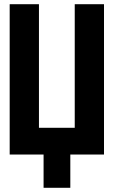

<svg xmlns="http://www.w3.org/2000/svg" viewBox="-20 -734 540 912"><path d="M26 0H187V158H314V0H474V-714H335V-127H165V-714H26Z"/></svg>

Font: Noto Sans Mono ExtraCondensed ExtraBold
Style: Regular
Weight: 800
Width: 2
Designer: Monotype Design Team
Foundry: Monotype Imaging Inc.
Version: Version 2.014